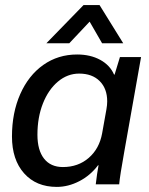

<svg xmlns="http://www.w3.org/2000/svg" viewBox="-20 -724 587 754"><path d="M27 -188Q27 -281 59.5 -354.5Q92 -428 150 -469Q208 -510 283 -510Q335 -510 373.5 -489Q412 -468 428 -431H430L451 -500H534L468 -128Q451 -34 448 0H356Q361 -43 367 -75H365Q335 -35 291.5 -12.5Q248 10 203 10Q122 10 74.5 -43.5Q27 -97 27 -188ZM381 -200 398 -295Q401 -312 401 -326Q401 -376 371.5 -405.5Q342 -435 291 -435Q245 -435 207.5 -403.5Q170 -372 148.5 -317.5Q127 -263 127 -195Q127 -134 153 -101Q179 -68 227 -68Q287 -68 328.5 -104Q370 -140 381 -200ZM308 -704H371L464 -554H381L332 -639L252 -554H162Z"/></svg>

Font: Sarabun Medium
Style: Italic
Weight: 500
Italic angle: -10°
Designer: Suppakit Chalermlarp | Katatrad Co.,Ltd.
Foundry: Cadson Demak Co.,Ltd.
Version: Version 1.000; ttfautohint (v1.6)